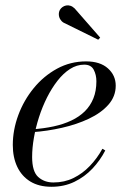

<svg xmlns="http://www.w3.org/2000/svg" viewBox="-20 -705 500 735"><path d="M177 10Q129 10 96 -10.2Q63 -30.5 46 -66.5Q29 -102.5 29 -150Q29 -207.5 50 -264.2Q71 -321 109 -367.5Q147 -414 198.2 -442Q249.5 -470 309.5 -470Q363.5 -470 393.2 -443.2Q423 -416.5 423 -377Q423 -336 395 -304.2Q367 -272.5 320.2 -250.5Q273.5 -228.5 217.2 -215.8Q161 -203 104 -199V-210Q147.5 -213 185.5 -221.2Q223.5 -229.5 253.5 -243.8Q283.5 -258 304.8 -279Q326 -300 337.5 -328.5Q349 -357 349 -394Q349 -418.5 338.8 -438Q328.5 -457.5 302.5 -457.5Q274 -457.5 248.2 -441Q222.5 -424.5 200.2 -396Q178 -367.5 160 -331.8Q142 -296 129.2 -256.2Q116.5 -216.5 109.8 -177.5Q103 -138.5 103 -104Q103 -48.5 126.2 -27.5Q149.5 -6.5 184.5 -6.5Q226.5 -6.5 261.2 -23.5Q296 -40.5 324 -69.8Q352 -99 372 -135.5L383 -129Q363.5 -91 333.8 -59.5Q304 -28 264.8 -9Q225.5 10 177 10ZM356 -553 223 -618.5Q215 -623.5 210.2 -631.8Q205.5 -640 205.2 -649.8Q205 -659.5 209.5 -667.5Q213 -673.5 219.2 -678Q225.5 -682.5 233.2 -684Q241 -685.5 249.2 -683Q257.5 -680.5 265.5 -673L363.5 -561Z"/></svg>

Font: Bodoni Moda 18pt
Style: Italic
Weight: 400
Italic angle: -13°
Designer: Owen Earl
Foundry: indestructible type
Version: Version 2.005